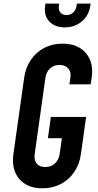

<svg xmlns="http://www.w3.org/2000/svg" viewBox="-20 -1002 528 1038"><path d="M209 16Q126.5 16 83.8 -35Q41 -86 52.5 -169L110.5 -581Q118.5 -636.5 146.8 -678.2Q175 -720 219 -743Q263 -766 318 -766Q400.5 -766 444.2 -715.2Q488 -664.5 475.5 -581L470 -546H355L360.5 -581Q365.5 -613.5 348.8 -632.2Q332 -651 302 -651Q271.5 -651 250.5 -631.8Q229.5 -612.5 225.5 -581L167.5 -169Q163 -137.5 178 -118.2Q193 -99 224.5 -99Q256 -99 277 -118.5Q298 -138 302.5 -169L314.5 -255H239L255 -370H445.5L417.5 -169Q409.5 -113 381 -71.5Q352.5 -30 308.2 -7Q264 16 209 16ZM330.5 -854Q276.5 -854 246.5 -886Q216.5 -918 224 -970.5L226 -982.5H300L298.5 -970.5Q295 -947.5 306.8 -934Q318.5 -920.5 340 -920.5Q360.5 -920.5 375.5 -934Q390.5 -947.5 394 -970.5L395.5 -982.5H470L468 -970.5Q460.5 -918 422.2 -886Q384 -854 330.5 -854Z"/></svg>

Font: Mohave SemiBold
Style: Italic
Weight: 600
Italic angle: -8°
Designer: Gumpita Rahayu
Foundry: Tokotype
Version: Version 2.003